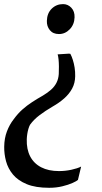

<svg xmlns="http://www.w3.org/2000/svg" viewBox="-24 -769 495 936"><path d="M319 -506.5Q325.5 -494.5 331 -477.2Q336.5 -460 339.8 -439.5Q343 -419 342.5 -397Q342 -364 327.8 -337.5Q313.5 -311 289.2 -289.5Q265 -268 232.5 -249.5Q196.5 -228.5 168.8 -207.5Q141 -186.5 122.5 -161Q118 -153 114.5 -141Q111 -129 109 -116Q107 -103 106.5 -90.5Q105 -41.5 123 -6.8Q141 28 176.8 46.5Q212.5 65 263.5 65Q294.5 65 324.2 58.5Q354 52 371.5 43L356 108Q349.5 114 329.5 123Q309.5 132 280 139.2Q250.5 146.5 215.5 146.5Q149.5 146.5 106.5 128.8Q63.5 111 39.2 81.8Q15 52.5 5.5 17.2Q-4 -18 -3.5 -53.5Q-3 -95 9.8 -128.5Q22.5 -162 43 -188Q63 -215.5 85.2 -235.2Q107.5 -255 132.5 -271.2Q157.5 -287.5 185 -303Q208.5 -317 225.2 -332Q242 -347 251.5 -365.8Q261 -384.5 262.5 -408Q263.5 -426 263.2 -444.8Q263 -463.5 261.5 -479Q260 -494.5 257 -504L312.5 -507.5ZM339.5 -684.5Q338.5 -649.5 316 -626.2Q293.5 -603 263.5 -603Q234.5 -603 219 -622Q203.5 -641 204.5 -667.5Q205.5 -704.5 228.2 -726.8Q251 -749 283.5 -749Q307 -749 323.8 -731.2Q340.5 -713.5 339.5 -684.5Z"/></svg>

Font: Merriweather 60pt SemiBold
Style: Italic
Weight: 600
Italic angle: -7.8°
Version: Version 2.101